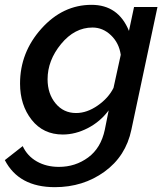

<svg xmlns="http://www.w3.org/2000/svg" viewBox="-64 -552 689 795"><path d="M-44 111 30 53Q49 94 88.5 116.5Q128 139 180 139Q248 139 301 100Q354 61 370 -15L386 -95Q351 -48 299.5 -21.5Q248 5 196 5Q115 5 67 -56Q19 -117 19 -206Q19 -335 107.5 -433.5Q196 -532 315 -532Q426 -532 470 -424L491 -523H588L480 -15Q457 95 368.5 159Q280 223 163 223Q14 223 -44 111ZM406 -188 436 -325Q429 -374 395.5 -406Q362 -438 319 -438Q245 -438 189 -370Q133 -302 133 -224Q133 -164 166 -124Q199 -84 251 -84Q296 -84 340.5 -115Q385 -146 406 -188Z"/></svg>

Font: Raleway-v4020 SemiBold
Style: Italic
Weight: 600
Italic angle: -12°
Designer: Matt McInerney, Pablo Impallari, Rodrigo Fuenzalida
Foundry: Matt McInerney, Pablo Impallari, Rodrigo Fuenzalida
Version: Version 4.020;PS 004.020;hotconv 1.0.88;makeotf.lib2.5.64775